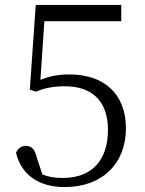

<svg xmlns="http://www.w3.org/2000/svg" viewBox="-20 -745 587 779"><path d="M243 14C395 14 491 -82 491 -224C491 -366 400 -443 262 -443C220 -443 183 -437 144 -421L160 -659H472V-725H125L101 -381L126 -373C162 -389 201 -395 244 -395C349 -395 418 -339 418 -218C418 -95 353 -23 235 -23C203 -23 177 -27 152 -37L130 -104C120 -142 108 -153 85 -153C67 -153 53 -144 45 -125C67 -34 139 14 243 14Z"/></svg>

Font: Kiri Minchoo Light
Style: Regular
Weight: 300
Designer: Ryoko NISHIZUKA 西塚涼子 (kana & ideographs); Frank Grießhammer (Latin, Greek & Cyrillic);
akenotsuki.com/eyeben/fonts/ (U+
Foundry: Adobe
akenotsuki.com/eyeben/fonts/
Version: Version 4.002;hotconv 1.0.119;makeotfexe 2.5.65604